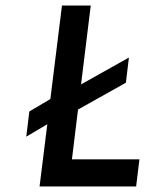

<svg xmlns="http://www.w3.org/2000/svg" viewBox="-20 -674 565 694"><path d="M240 -98 262 -278 435 -375 446 -466 273 -369 308 -654H204L162 -316L86 -271L75 -180L151 -225L123 0H472L484 -98Z"/></svg>

Font: Falling Sky
Style: CondObl
Weight: 400
Designer: Paul D. Hunt
Foundry: Adobe Systems Incorporated
Version: Version 1.02